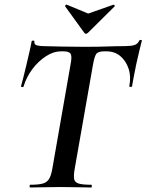

<svg xmlns="http://www.w3.org/2000/svg" viewBox="-20 -829 647 849"><path d="M113 0Q111 0 111 -6Q111 -12 113 -12Q149 -12 168 -17Q187 -22 196.5 -37Q206 -52 211 -81L292 -544Q299 -579 292.5 -590.5Q286 -602 261 -602H249Q217 -602 183.5 -580.5Q150 -559 123.5 -524Q97 -489 84 -446Q83 -443 77.5 -444Q72 -445 73 -448Q77 -462 83.5 -487.5Q90 -513 97 -543Q104 -573 110.5 -601Q117 -629 120 -647Q122 -650 127.5 -649.5Q133 -649 132 -646Q130 -631 145 -628Q160 -625 171 -625Q208 -624 257.5 -623Q307 -622 354 -622Q414 -622 455 -623.5Q496 -625 530 -625Q558 -625 573.5 -629.5Q589 -634 596 -650Q598 -653 603 -652.5Q608 -652 607 -648Q603 -632 596 -604Q589 -576 582.5 -545Q576 -514 571 -487.5Q566 -461 564 -448Q563 -444 557 -444.5Q551 -445 552 -449Q560 -491 548.5 -525.5Q537 -560 512 -581Q487 -602 451 -602H440Q413 -602 405 -589.5Q397 -577 391 -542L310 -81Q305 -52 308 -37Q311 -22 329 -17Q347 -12 384 -12Q386 -12 386 -6Q386 0 384 0Q356 0 322.5 -1Q289 -2 248 -2Q211 -2 176 -1Q141 0 113 0ZM352 -685 268 -801Q267 -803 270 -806.5Q273 -810 276 -808L370 -769L481 -808Q483 -809 486 -806Q489 -803 487 -801L370 -685Q359 -674 352 -685Z"/></svg>

Font: Cormorant Garamond Light
Style: Italic
Weight: 300
Italic angle: -10°
Designer: Christian Thalmann (Catharsis Fonts)
Foundry: Catharsis Fonts
Version: Version 4.001